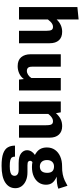

<svg xmlns="http://www.w3.org/2000/svg" viewBox="690 -1488 1019 2440"><g transform="rotate(90 1200.0 -268.5)"><path d="M228 -757.5V-478.5Q261.5 -514 300.8 -531.2Q340 -548.5 384 -548.5Q455 -548.5 492.5 -507Q530 -465.5 530 -390V0H372V-346Q372 -394 361.2 -413Q350.5 -432 321 -432Q304.5 -432 288.8 -424.2Q273 -416.5 258 -402Q243 -387.5 228 -367.5V0H70V-742Z M828 -531V-167.5Q828 -129 842.2 -114.5Q856.5 -100 882 -100Q906.5 -100 931 -115.5Q955.5 -131 972 -157.5V-531H1130V0H992L985 -62Q958 -23 914 -3Q870 17 822 17Q745 17 707.5 -27.8Q670 -72.5 670 -148V-531Z M1270 0V-531H1408L1419 -469.5Q1454.5 -509.5 1494 -529Q1533.5 -548.5 1584 -548.5Q1652 -548.5 1691 -507Q1730 -465.5 1730 -390V0H1572V-344.5Q1572 -377 1567.5 -396.2Q1563 -415.5 1551.8 -423.8Q1540.5 -432 1521 -432Q1504.5 -432 1488.8 -424.8Q1473 -417.5 1458 -404Q1443 -390.5 1428 -371.5V0Z M2341.5 -616 2378.5 -500Q2350.5 -489 2313 -484Q2275.5 -479 2225.5 -479Q2275.5 -457.5 2301.8 -425.8Q2328 -394 2328 -342.5Q2328 -291 2300.5 -250.8Q2273 -210.5 2222.5 -187.5Q2172 -164.5 2103 -164.5Q2086 -164.5 2071 -166Q2056 -167.5 2041.5 -170.5Q2033 -166 2028.5 -157.5Q2024 -149 2024 -140Q2024 -127.5 2034.2 -117.5Q2044.5 -107.5 2082.5 -107.5H2169.5Q2231.5 -107.5 2276.8 -87.5Q2322 -67.5 2347 -33Q2372 1.5 2372 46Q2372 127.5 2300.5 174.5Q2229 221.5 2088 221.5Q1986 221.5 1930.2 200.8Q1874.5 180 1852.8 141.8Q1831 103.5 1831 51H1971Q1971 74 1980.2 88.8Q1989.5 103.5 2015.8 110.5Q2042 117.5 2092 117.5Q2142.5 117.5 2169 109.5Q2195.5 101.5 2205.2 87.8Q2215 74 2215 57Q2215 33.5 2196.5 19Q2178 4.5 2138 4.5H2053.5Q1967.5 4.5 1928.5 -27.2Q1889.5 -59 1889.5 -101.5Q1889.5 -131 1905.2 -157.5Q1921 -184 1949.5 -202Q1898.5 -229 1876.5 -265.8Q1854.5 -302.5 1854.5 -354Q1854.5 -414 1885 -457.2Q1915.5 -500.5 1969.2 -524Q2023 -547.5 2092 -547.5Q2151.5 -546.5 2195.5 -555.8Q2239.5 -565 2274.5 -581.2Q2309.5 -597.5 2341.5 -616ZM2096 -445Q2058.5 -445 2036.5 -421.2Q2014.5 -397.5 2014.5 -356Q2014.5 -312 2037 -288.5Q2059.5 -265 2096 -265Q2135.5 -265 2156.2 -288.5Q2177 -312 2177 -358Q2177 -402.5 2156.5 -423.8Q2136 -445 2096 -445Z"/></g></svg>

Font: Fira Code Light
Style: Bold
Weight: 700
Monospace: yes
Version: Version 5.002